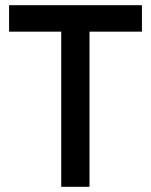

<svg xmlns="http://www.w3.org/2000/svg" viewBox="-20 -720 582 740"><path d="M216 -598H15V-700H527V-598H325V0H216Z"/></svg>

Font: Cabin Medium
Style: Regular
Weight: 500
Designer: Pablo Impallari
Foundry: Pablo Impallari. http://www.impallari.com Igino Marini. http://www.ikern.com
Version: Version 2.001